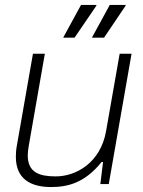

<svg xmlns="http://www.w3.org/2000/svg" viewBox="-20 -743 578 775"><path d="M235 -591H281L369 -720V-723H307ZM351 -591H400L487 -720V-723H423ZM186 12C256 12 323 -6 390 -89H396L385 0H419L511 -526H463L408 -213C386 -88 289 -31 205 -31C140 -31 92 -46 92 -116C92 -127 94 -141 96 -154L161 -526H113L48 -155C45 -139 44 -124 44 -110C44 -22 102 12 186 12Z"/></svg>

Font: Archivo Thin
Style: Italic
Weight: 100
Italic angle: -10°
Designer: Hector Gatti
Foundry: Omnibus-Type
Version: Version 2.001